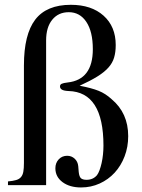

<svg xmlns="http://www.w3.org/2000/svg" viewBox="-20 -782 598 811"><path d="M81.1 -505.9Q81.1 -636.7 128.9 -699.2Q176.8 -761.7 279.3 -761.7Q366.2 -761.7 417.5 -715.8Q468.8 -669.9 468.8 -591.8Q468.8 -561.5 461.9 -538.6Q455.1 -515.6 437.5 -496.1Q419.9 -476.6 390.6 -458.5Q361.3 -440.4 316.4 -419.9Q367.2 -410.2 396.5 -398.4Q425.8 -386.7 451.2 -363.3Q521.5 -304.7 521.5 -207Q521.5 -161.1 506.3 -121.6Q491.2 -82 464.4 -52.7Q437.5 -23.4 400.9 -6.8Q364.3 9.8 322.3 9.8Q274.4 9.8 244.1 -12.7Q213.9 -35.2 213.9 -71.3Q213.9 -93.8 228 -108.9Q242.2 -124 263.7 -124Q282.2 -124 295.4 -111.8Q308.6 -99.6 310.5 -80.1L312.5 -55.7Q314.5 -36.1 321.8 -29.3Q329.1 -22.5 345.7 -22.5Q373 -22.5 389.6 -42Q395.5 -49.8 400.4 -63Q405.3 -76.2 409.2 -93.3Q413.1 -110.4 415 -129.4Q417 -148.4 417 -167Q417 -393.6 269.5 -397.5Q250 -398.4 241.7 -403.3Q233.4 -408.2 233.4 -417Q233.4 -424.8 240.7 -428.2Q248 -431.6 265.6 -433.6Q372.1 -445.3 372.1 -574.2Q372.1 -648.4 344.7 -689.5Q317.4 -730.5 270.5 -730.5Q226.6 -730.5 200.7 -698.7Q174.8 -667 174.8 -611.3V0H13.7V-15.6Q35.2 -17.6 48.3 -21.5Q61.5 -25.4 68.8 -34.2Q76.2 -43 78.6 -57.1Q81.1 -71.3 81.1 -93.8Z"/></svg>

Font: Jomolhari
Style: Regular
Weight: 400
Designer: Christopher J. Fynn
Foundry: Christopher  J.  Fynn (Karma Drubgy¸ Tenzin).
Version: Version 1.000